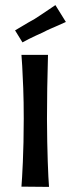

<svg xmlns="http://www.w3.org/2000/svg" viewBox="-20 -732 278 752"><path d="M172 0 64 -1Q65 -13 66.5 -38Q68 -63 69.5 -97.5Q71 -132 72 -175Q73 -218 73 -267Q73 -334 71 -387Q69 -440 67 -473.5Q65 -507 64 -517H168Q168 -509 167 -474.5Q166 -440 165 -386.5Q164 -333 164 -266Q164 -219 165 -177Q166 -135 167 -100Q168 -65 169.5 -39.5Q171 -14 172 0ZM68 -566 39 -613Q51 -620 63.5 -627.5Q76 -635 89.5 -643Q103 -651 116 -658Q130 -667 143.5 -676Q157 -685 171 -694.5Q185 -704 197 -712L238 -646Q223 -639 208 -632.5Q193 -626 178 -619.5Q163 -613 148 -605Q134 -599 120.5 -592.5Q107 -586 93.5 -579.5Q80 -573 68 -566Z"/></svg>

Font: Truculenta SemiBold
Style: Regular
Weight: 600
Version: Version 1.002